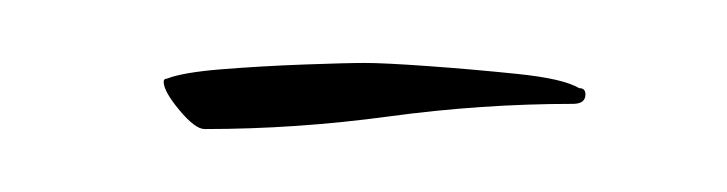

<svg xmlns="http://www.w3.org/2000/svg" viewBox="-20 -359 231 61"><path d="M45 -318Q42 -318 37 -324Q32 -330 32 -333Q32 -334 33 -334Q38 -336 50.5 -337Q63 -338 76.5 -338.5Q90 -339 96 -339Q102 -339 116 -338Q130 -337 144.5 -335.5Q159 -334 164 -331Q166 -331 166 -329Q166 -326 162 -326Q133 -326 103.5 -322Q74 -318 45 -318Z"/></svg>

Font: Fuggles
Style: Regular
Weight: 400
Designer: Rob Leuschke
Foundry: Robert E. Leuschke
Version: Version 1.100; ttfautohint (v1.8.3)